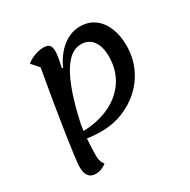

<svg xmlns="http://www.w3.org/2000/svg" viewBox="-176 -766 1121 1132"><g transform="rotate(-30 384.5 -200.0)"><path d="M311 0Q261 0 216 -8Q210 -19 207 -30.5Q204 -42 204 -55Q315 -55 398 -93.5Q481 -132 526.5 -201Q572 -270 572 -362Q572 -430 543.5 -468Q515 -506 464 -506Q412 -506 369 -458Q326 -410 291 -318Q256 -226 228 -94L252 -475L304 -437Q339 -515 394 -557.5Q449 -600 512 -600Q567 -600 608 -571Q649 -542 671.5 -489Q694 -436 694 -365Q694 -288 665 -221.5Q636 -155 583.5 -105.5Q531 -56 461.5 -28Q392 0 311 0ZM159 200Q128 200 112 179.5Q96 159 96 117Q96 97 103.5 39.5Q111 -18 124 -103.5Q137 -189 154 -292.5Q171 -396 191 -507L147 -557Q171 -577 203 -588.5Q235 -600 262 -600Q291 -600 302.5 -587.5Q314 -575 314 -545Q314 -520 304 -472.5Q294 -425 279 -360Q264 -295 248.5 -218Q233 -141 223 -57Q213 27 213 112Q213 131 219 147.5Q225 164 234 172Q219 185 200 192.5Q181 200 159 200Z"/></g></svg>

Font: Lemonada
Style: Regular
Weight: 400
Designer: Mohamed Gaber (Arabic), Eduardo Tunni (Latin)
Foundry: Kief Type Foundry
Version: Version 4.005